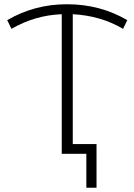

<svg xmlns="http://www.w3.org/2000/svg" viewBox="-20 -725 633 905"><path d="M560 -589Q455 -651 323 -658V0H271V-658Q144 -653 34 -589L14 -630Q142 -705 296 -705Q452 -705 580 -630ZM435 -46V160H387V0H271V-46Z"/></svg>

Font: Montserrat Alternates Light
Style: Regular
Weight: 300
Designer: Julieta Ulanovsky
Foundry: Julieta Ulanovsky
Version: Version 7.200